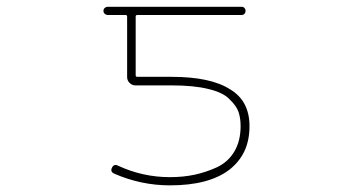

<svg xmlns="http://www.w3.org/2000/svg" viewBox="-20 -564 1040 570"><path d="M484.4 -13.7Q398.4 -13.7 318.4 -48.8Q306.6 -54.7 312.5 -66.4Q318.4 -78.1 330.1 -72.3Q403.3 -38.1 484.4 -38.1Q524.4 -38.1 558.1 -45.4Q591.8 -52.7 624 -67.4Q657.2 -83 675.8 -114.3Q694.3 -145.5 694.3 -189.5Q694.3 -213.9 688 -231.9Q681.6 -250 662.1 -268.6Q643.6 -289.1 598.6 -299.8Q555.7 -310.5 489.3 -310.5H381.8Q372.1 -310.5 364.7 -317.9Q357.4 -325.2 357.4 -335V-514.6Q357.4 -519.5 352.5 -519.5H299.8Q294.9 -519.5 291 -522.9Q287.1 -526.4 287.1 -531.7Q287.1 -537.1 291 -540.5Q294.9 -543.9 299.8 -543.9H697.3Q702.1 -543.9 705.6 -540.5Q709 -537.1 709 -531.7Q709 -526.4 705.6 -522.9Q702.1 -519.5 697.3 -519.5H387.7Q382.8 -519.5 382.8 -514.6V-340.8Q382.8 -335.9 387.7 -335.9H489.3Q605.5 -335.9 663.1 -298.8Q692.4 -281.2 706.5 -253.9Q720.7 -226.6 720.7 -189.5Q720.7 -147.5 705.6 -115.2Q690.4 -83 660.2 -59.6Q599.6 -13.7 484.4 -13.7Z"/></svg>

Font: Rounded-L Mgen+ 2m thin
Style: Regular
Weight: 100
Designer: [Source Han Sans]
Ryoko NISHIZUKA  (kana & ideographs); Paul D. Hunt (Latin, Greek & Cyrillic); Wenlong ZHANG  (bopomofo
Version: Version 1.059.20150602